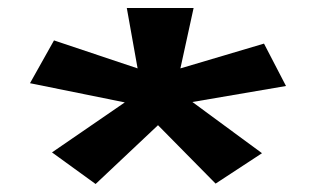

<svg xmlns="http://www.w3.org/2000/svg" viewBox="-20 -564 790 480"><path d="M219 -104 110 -183 292 -308 55 -356 115 -463 324 -393 297 -544H464L431 -393L640 -455L695 -349L461 -309L635 -181L519 -105L375 -251Z"/></svg>

Font: Inconsolata ExtraExpanded ExtraBold
Style: Regular
Weight: 800
Width: 8
Monospace: yes
Designer: Raph Levien, Cyreal, Brenton Simpson
Foundry: Raph Levien, Cyreal, Google
Version: Version 3.001; ttfautohint (v1.8.2.53-6de2)